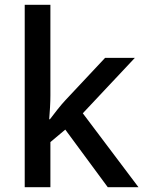

<svg xmlns="http://www.w3.org/2000/svg" viewBox="-20 -780 603 800"><path d="M190 -382Q190 -361 188.5 -333.5Q187 -306 185 -283H188Q199 -298 218.5 -322.5Q238 -347 253 -363L418 -539H542L325 -308L557 0H429L252 -240L190 -188V0H83V-760H190Z"/></svg>

Font: Noto Sans Thaana Medium
Style: Regular
Weight: 500
Designer: David Williams
Foundry: Google Inc.
Version: Version 3.001; ttfautohint (v1.8.4.7-5d5b)